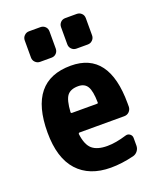

<svg xmlns="http://www.w3.org/2000/svg" viewBox="-142 -848 784 946"><g transform="rotate(-20 250.0 -375.0)"><path d="M318.4 -309.6Q323.2 -309.6 323.2 -314.5Q322.3 -375 307.6 -398.9Q293 -422.9 259.8 -422.9Q219.7 -422.9 202.1 -400.4Q184.6 -377.9 180.7 -314.5Q180.7 -310.5 185.5 -309.6ZM259.8 -530.3Q460 -530.3 460 -259.8V-241.2Q459 -226.6 448.7 -216.3Q438.5 -206.1 422.9 -206.1H188.5Q183.6 -206.1 182.6 -200.2Q189.5 -142.6 215.8 -119.6Q242.2 -96.7 294.9 -96.7Q339.8 -96.7 396.5 -114.3Q409.2 -118.2 419.4 -110.4Q429.7 -102.5 429.7 -89.8V-49.8Q429.7 -34.2 420.4 -22Q411.1 -9.8 396.5 -5.9Q333 9.8 275.4 9.8Q163.1 9.8 101.6 -58.1Q40 -126 40 -259.8Q40 -530.3 259.8 -530.3ZM375 -759.8Q389.6 -759.8 399.9 -750Q410.2 -740.2 410.2 -724.6V-634.8Q410.2 -620.1 399.9 -609.9Q389.6 -599.6 375 -599.6H315.4Q300.8 -599.6 290.5 -609.9Q280.3 -620.1 280.3 -634.8V-724.6Q280.3 -739.3 290 -749.5Q299.8 -759.8 315.4 -759.8ZM125 -759.8H184.6Q199.2 -759.8 209.5 -750Q219.7 -740.2 219.7 -724.6V-634.8Q219.7 -620.1 210 -609.9Q200.2 -599.6 184.6 -599.6H125Q110.4 -599.6 100.1 -609.9Q89.8 -620.1 89.8 -634.8V-724.6Q89.8 -739.3 100.1 -749.5Q110.4 -759.8 125 -759.8Z"/></g></svg>

Font: Rounded-L Mgen+ 1m bold
Style: Bold
Weight: 700
Designer: [Source Han Sans]
Ryoko NISHIZUKA  (kana & ideographs); Paul D. Hunt (Latin, Greek & Cyrillic); Wenlong ZHANG  (bopomofo
Version: Version 1.059.20150602